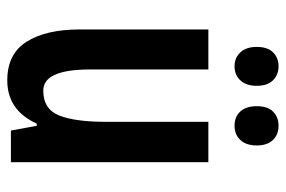

<svg xmlns="http://www.w3.org/2000/svg" viewBox="-149 -627 786 528"><g transform="rotate(90 244.0 -363.0)"><path d="M426 -543V0H339L326 -71H320Q283 10 201 10Q128 10 94.5 -43.5Q61 -97 61 -189V-543H171V-218Q171 -89 229 -89Q280 -89 297.5 -132.5Q315 -176 315 -261V-543ZM109 -676Q109 -706 124 -721Q139 -736 162 -736Q186 -736 201 -720.5Q216 -705 216 -676Q216 -647 201 -631Q186 -615 162 -615Q139 -615 124 -631Q109 -647 109 -676ZM272 -676Q272 -706 287 -721Q302 -736 326 -736Q350 -736 365 -720.5Q380 -705 380 -676Q380 -647 365 -631Q350 -615 326 -615Q301 -615 286.5 -631Q272 -647 272 -676Z"/></g></svg>

Font: Noto Sans Gujarati UI ExtraCondensed SemiBold
Style: Regular
Weight: 600
Width: 2
Designer: Jelle Bosma - Monotype Design Team, Universal Thirst
Foundry: Monotype Imaging Inc.
Version: Version 2.106; ttfautohint (v1.8.4.7-5d5b)